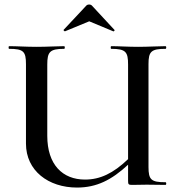

<svg xmlns="http://www.w3.org/2000/svg" viewBox="-20 -833 799 865"><path d="M273 -692 382 -737 490 -692C493 -690 499 -697 495 -699L393 -809C387 -814 376 -814 370 -809L267 -699C264 -697 271 -691 273 -692ZM726 -12C661 -12 649 -23 649 -81V-544C649 -601 661 -613 726 -613C730 -613 730 -625 726 -625C692 -625 649 -622 602 -622C556 -622 515 -625 481 -625C478 -625 478 -613 481 -613C547 -613 557 -599 557 -542V-116C490 -52 431 -24 363 -24C262 -24 193 -91 193 -221V-542C193 -599 204 -613 269 -613C273 -613 273 -625 269 -625C236 -625 194 -622 145 -622C98 -622 56 -625 21 -625C18 -625 18 -613 21 -613C86 -613 97 -601 97 -544V-186C97 -64 198 12 327 12C415 12 483 -22 557 -91V-19C557 -2 559 0 576 0C600 0 613 -1 641 -1C672 -1 698 0 726 0C730 0 730 -12 726 -12Z"/></svg>

Font: Cormorant SC Semi
Style: Regular
Weight: 600
Designer: Christian Thalmann (Catharsis Fonts)
Version: Version 1.000;PS 001.000;hotconv 1.0.70;makeotf.lib2.5.58329